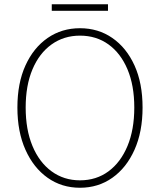

<svg xmlns="http://www.w3.org/2000/svg" viewBox="-20 -872 754 905"><path d="M357 13Q271 13 204.5 -34Q138 -81 100 -166Q62 -251 62 -365Q62 -480 100 -563.5Q138 -647 204.5 -693Q271 -739 357 -739Q443 -739 509.5 -693Q576 -647 614 -563.5Q652 -480 652 -365Q652 -251 614 -166Q576 -81 509.5 -34Q443 13 357 13ZM357 -22Q434 -22 491.5 -64.5Q549 -107 581 -184Q613 -261 613 -365Q613 -469 581 -545Q549 -621 491.5 -662.5Q434 -704 357 -704Q281 -704 223 -662.5Q165 -621 133 -545Q101 -469 101 -365Q101 -261 133 -184Q165 -107 223 -64.5Q281 -22 357 -22ZM224 -821V-852H489V-821Z"/></svg>

Font: Noto Sans HK Thin
Style: Regular
Weight: 100
Designer: Ryoko NISHIZUKA 西塚涼子 (kana, bopomofo & ideographs); Paul D. Hunt (Latin, Greek & Cyrillic); Sandoll Communications 산돌커뮤니
Foundry: Adobe
Version: Version 2.004-H2;hotconv 1.0.118;makeotfexe 2.5.65603